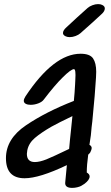

<svg xmlns="http://www.w3.org/2000/svg" viewBox="-20 -919 540 936"><path d="M111 -169Q111 -129 150 -129Q173 -129 206 -142Q236 -154 317 -193Q319 -218 321.5 -241.5Q324 -265 326 -284L333 -353Q264 -320 230 -301Q180 -272 150 -246.5Q120 -221 113 -186Q111 -174 111 -169ZM449 -569 448 -541Q444 -468 430 -327Q427 -307 423 -260Q419 -231 416 -213Q427 -207 427 -197Q427 -190 420 -176L416 -171L410 -165Q403 -114 403 -78Q417 -70 417 -59Q417 -42 392 -23Q385 -18 376 -13Q369 -9 356.5 -6Q344 -3 332 -3Q295 -3 298 -30L306 -114Q172 -50 100 -50Q9 -50 9 -148Q9 -242 106.5 -308Q204 -374 340 -427Q344 -466 346 -506Q346 -514 347 -526Q348 -538 348 -553Q348 -572 345 -578L342 -582H341Q326 -582 285 -541Q248 -505 193 -433Q185 -422 166.5 -415Q148 -408 129 -408Q115 -408 105.5 -413Q96 -418 96 -428Q96 -436 104 -449Q242 -657 373 -657Q418 -657 433.5 -634.5Q449 -612 449 -569ZM287 -758Q287 -771 304 -786Q354 -833 407 -880Q416 -888 430.5 -893.5Q445 -899 458 -899Q470 -899 478 -895Q491 -889 491 -878Q491 -864 475 -850Q439 -816 372 -757Q363 -749 348.5 -743.5Q334 -738 320 -738Q308 -738 300 -742Q287 -748 287 -758Z"/></svg>

Font: Sedgwick Ave
Style: Regular
Weight: 400
Designer: Kevin Burke, Pedro Vergani
Foundry: Google, Inc.
Version: Version 1.000